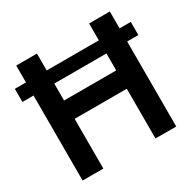

<svg xmlns="http://www.w3.org/2000/svg" viewBox="-162 -905 1073 1070"><g transform="rotate(-30 374.5 -370.0)"><path d="M747.5 -631.5V-547H675.5V0H542V-320H206.5V0H73V-547H1.5V-631.5H73V-740H206.5V-631.5H542V-740H675.5V-631.5ZM542 -438V-547H206.5V-438Z"/></g></svg>

Font: Encode Sans SemiBold
Style: Regular
Weight: 600
Designer: Multiple Designers
Foundry: Impallari Type
Version: Version 2.000